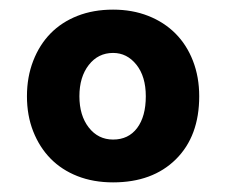

<svg xmlns="http://www.w3.org/2000/svg" viewBox="-20 -522 470 399"><path d="M36 -322Q36 -362 49 -395.5Q62 -429 85 -452.5Q108 -476 141 -489Q174 -502 215 -502Q255 -502 288 -489Q321 -476 344.5 -452.5Q368 -429 381 -395.5Q394 -362 394 -322Q394 -239 345.5 -191Q297 -143 215 -143Q174 -143 141 -156Q108 -169 85 -192.5Q62 -216 49 -249Q36 -282 36 -322ZM145 -322Q145 -282 164.5 -257Q184 -232 215 -232Q247 -232 265 -256Q283 -280 283 -322Q283 -363 263.5 -387.5Q244 -412 215 -412Q184 -412 164.5 -387Q145 -362 145 -322Z"/></svg>

Font: Baloo 2 SemiBold
Style: Regular
Weight: 600
Designer: Sarang Kulkarni and Ek Type
Foundry: Ek Type
Version: Version 1.640;hotconv 1.0.111;makeotfexe 2.5.65597; ttfautoh